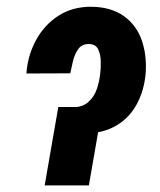

<svg xmlns="http://www.w3.org/2000/svg" viewBox="-20 -559 482 579"><path d="M59.6 -337.4Q63.5 -391.6 88.6 -438Q113.8 -484.4 157 -512Q200.2 -539.6 258.8 -538.6Q316.4 -537.1 353.8 -510.3Q391.1 -483.4 407 -438.7Q422.9 -394 419.4 -339.4Q415 -286.6 392.8 -245.4Q370.6 -204.1 331.3 -180.7Q292 -157.2 237.3 -156.7L164.1 -157.2L173.3 -236.3L201.7 -235.4Q230 -236.3 247.1 -252Q264.2 -267.6 272 -290.5Q279.8 -313.5 282.2 -337.4Q284.2 -351.6 283.9 -372.8Q283.7 -394 276.1 -410.2Q268.6 -426.3 246.6 -426.3Q226.1 -425.8 215.3 -410.2Q204.6 -394.5 199.7 -373.3Q194.8 -352.1 191.9 -337.9ZM155.8 -236.3H289.1L248 0H114.7Z"/></svg>

Font: Roboto Condensed
Style: Bold Italic
Weight: 700
Italic angle: -12°
Designer: Christian Robertson
Foundry: Google
Version: Version 3.0